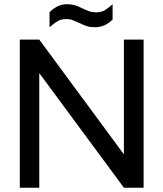

<svg xmlns="http://www.w3.org/2000/svg" viewBox="-20 -875 761 895"><path d="M649.4 -690.4V0H557.6L163.1 -534.2V0H72.3V-690.4H163.1L557.6 -155.3V-690.4ZM210.9 -818.4Q230.5 -836.9 250 -846.2Q269.5 -855.5 293 -855.5Q312.5 -855.5 328.6 -850.6Q344.7 -845.7 364.3 -835.9Q382.8 -827.1 396.5 -822.3Q410.2 -817.4 427.7 -817.4Q451.2 -817.4 467.3 -826.7Q483.4 -835.9 504.9 -855.5V-784.2Q469.7 -748 422.9 -748Q401.4 -748 385.7 -752.9Q370.1 -757.8 350.6 -767.6Q331.1 -776.4 318.4 -781.2Q305.7 -786.1 288.1 -786.1Q265.6 -786.1 249.5 -776.9Q233.4 -767.6 210.9 -748Z"/></svg>

Font: Dinish Expanded
Style: Regular
Weight: 400
Width: 7
Designer: Charles Nix
Foundry: Playbeing
Version: Version 2.005; ttfautohint (v1.8.3)